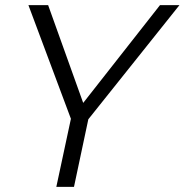

<svg xmlns="http://www.w3.org/2000/svg" viewBox="-20 -730 721 750"><path d="M257 -266 91 -710H168L305 -328L605 -710H681L325 -264L269 0H200Z"/></svg>

Font: Raleway-v4020
Style: Italic
Weight: 400
Italic angle: -12°
Designer: Matt McInerney, Pablo Impallari, Rodrigo Fuenzalida
Foundry: Matt McInerney, Pablo Impallari, Rodrigo Fuenzalida
Version: Version 4.020;PS 004.020;hotconv 1.0.88;makeotf.lib2.5.64775